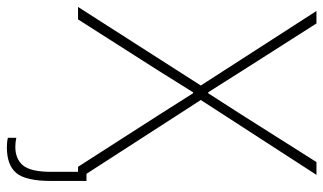

<svg xmlns="http://www.w3.org/2000/svg" viewBox="-214 -520 936 556"><g transform="rotate(90 254.0 -242.0)"><path d="M-3.9 0 223.6 -355.5 7.8 -690.4H43.9L182.6 -472.7Q204.1 -439.5 243.2 -377H246.1Q251 -384.8 273.4 -419.4Q295.9 -454.1 307.6 -472.7L445.3 -690.4H482.4L265.6 -355.5L495.1 0H459L308.6 -234.4Q307.6 -235.4 246.1 -333H243.2Q236.3 -322.3 214.8 -287.6Q193.4 -252.9 181.6 -234.4L32.2 0ZM375 178.7Q386.7 181.6 401.4 181.6Q436.5 181.6 455.1 159.2Q473.6 136.7 473.6 78.1V-24.4H500V78.1Q500 151.4 477.1 178.7Q454.1 206.1 402.3 206.1Q386.7 206.1 375 203.1Z"/></g></svg>

Font: Gothic A1 Thin
Style: Regular
Weight: 250
Designer: HanYang I&C Co.,Ltd.
Foundry: HanYang I&C Co.,Ltd.
Version: Version 2.50